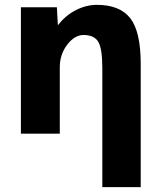

<svg xmlns="http://www.w3.org/2000/svg" viewBox="-20 -550 660 790"><path d="M66 -520H214L218 -448H220Q249 -486 291.5 -508Q334 -530 379 -530Q473 -530 516 -475Q559 -420 559 -287V220H401V-270Q401 -351 384 -378.5Q367 -406 324 -406Q287 -406 256.5 -366Q226 -326 226 -273V0H66Z"/></svg>

Font: M PLUS 1p ExtraBold
Style: Regular
Weight: 800
Version: Version 1.062